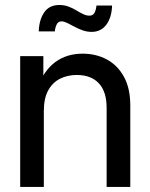

<svg xmlns="http://www.w3.org/2000/svg" viewBox="-20 -737 593 757"><path d="M152.8 -299.3V0H59.6V-515.6H150.9V-389.2H127.4Q152.3 -458.5 197.5 -491.9Q242.7 -525.4 305.7 -525.4Q358.4 -525.4 400.9 -502.7Q443.4 -480 468.5 -434.6Q493.7 -389.2 493.7 -320.8V0H400.4V-311.5Q400.4 -376 369.6 -408.7Q338.9 -441.4 282.7 -441.4Q246.6 -441.4 217 -426.8Q187.5 -412.1 170.2 -380.9Q152.8 -349.6 152.8 -299.3ZM341.3 -611.3Q323.2 -611.3 305.9 -617.4Q288.6 -623.5 272.9 -632.1Q257.3 -640.6 244.6 -646.7Q231.9 -652.8 222.2 -652.8Q209.5 -652.8 203.4 -640.4Q197.3 -627.9 196.3 -613.3H132.8Q134.3 -659.2 154.3 -688.2Q174.3 -717.3 213.9 -717.3Q233.4 -717.3 249.8 -711.2Q266.1 -705.1 280.3 -696.5Q294.4 -688 307.4 -681.6Q320.3 -675.3 332.5 -675.3Q345.2 -675.3 351.6 -684.8Q357.9 -694.3 360.4 -715.3H421.9Q420.4 -668 399.2 -639.6Q377.9 -611.3 341.3 -611.3Z"/></svg>

Font: Inter Cardless Display
Style: Regular
Weight: 400
Designer: Rasmus Andersson
Foundry: rsms
Version: Version 4.001;git-9221beed3